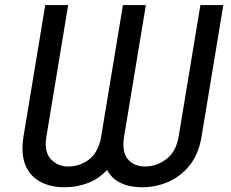

<svg xmlns="http://www.w3.org/2000/svg" viewBox="-20 -748 936 777"><path d="M75.2 -196.3 163.1 -727.5H255.9L168 -196.3Q157.7 -134.3 185.5 -104.2Q213.4 -74.2 255.4 -74.2Q305.2 -74.2 342.3 -104.2Q379.4 -134.3 389.6 -196.3L477.5 -727.5H570.3L482.4 -196.3Q472.2 -134.3 497.1 -104.2Q522 -74.2 567.9 -74.2Q613.8 -74.2 653.3 -104.2Q692.9 -134.3 703.1 -196.3L791 -727.5H883.8L795.9 -196.3Q784.7 -127 749.3 -81.3Q713.9 -35.6 663.1 -12.9Q612.3 9.8 554.2 9.8Q505.4 9.8 469 -7.3Q432.6 -24.4 413.1 -60.1Q378.9 -23.4 334.5 -6.8Q290 9.8 241.7 9.8Q184.1 9.8 142.3 -12.9Q100.6 -35.6 82.3 -81.3Q64 -127 75.2 -196.3Z"/></svg>

Font: Inter
Style: Italic
Weight: 400
Italic angle: -9.3988°
Designer: Rasmus Andersson
Foundry: rsms
Version: Version 4.001;git-66647c0bb